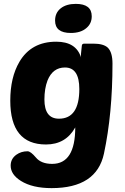

<svg xmlns="http://www.w3.org/2000/svg" viewBox="-20 -775 647 990"><path d="M217 -30Q33 -30 33 -256Q33 -376 80 -456Q141 -560 270 -560Q373 -560 398 -478Q395 -484 402 -540Q403 -550 415 -550H461Q514 -550 536 -529Q560 -505 560 -447Q560 -189 516 17Q478 195 246 195Q147 195 88 158Q35 125 35 79Q35 44 64 23Q89 5 122 5Q138 5 165 37Q192 70 249 70Q368 70 368 -118Q319 -30 217 -30ZM389 -316Q389 -427 315 -427Q252 -427 225 -360Q209 -318 209 -262Q209 -163 284 -163Q389 -163 389 -316ZM293 -732Q322 -755 371 -755Q453 -755 453 -691Q453 -653 425 -630Q396 -605 345 -605Q264 -605 264 -669Q264 -709 293 -732Z"/></svg>

Font: PoetsenOne
Style: Regular
Weight: 400
Designer: Rodrigo Fuenzalida, Pablo Impallari
Foundry: Pablo Impallari, Rodrigo Fuenzalida
Version: Version 1.000